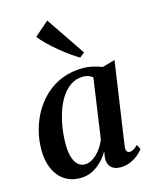

<svg xmlns="http://www.w3.org/2000/svg" viewBox="-125 -917 803 1010"><g transform="rotate(-15 277.0 -412.0)"><path d="M454 -92.5Q451 -71.5 456.8 -63.5Q462.5 -55.5 472.5 -55.5Q481.5 -55.5 492.5 -61.5Q503.5 -67.5 517.5 -81L530.5 -55.5Q523 -45 505.5 -29.2Q488 -13.5 462.2 -1.5Q436.5 10.5 404 10.5Q370.5 10.5 353.2 -8Q336 -26.5 337.5 -58.5L342.5 -93Q328.5 -68 305.8 -44Q283 -20 253 -4.8Q223 10.5 186.5 10.5Q136.5 10.5 100.2 -14Q64 -38.5 44.8 -82.5Q25.5 -126.5 25.5 -185.5Q25.5 -238 39 -290Q52.5 -342 79 -388Q105.5 -434 144.5 -469.5Q183.5 -505 234.2 -525Q285 -545 347 -545Q374.5 -545 401.8 -538.8Q429 -532.5 450.5 -523.5L519.5 -543ZM388.5 -483Q380.5 -491 367.8 -496.2Q355 -501.5 338 -501.5Q299.5 -501.5 270 -482Q240.5 -462.5 219 -429.8Q197.5 -397 183.8 -355.5Q170 -314 163.2 -269.5Q156.5 -225 156.5 -183Q156.5 -138 165.8 -109.2Q175 -80.5 191 -66.8Q207 -53 228 -53Q245.5 -53 262.2 -61.5Q279 -70 294 -84.5Q309 -99 321 -117.5Q333 -136 341.5 -156.5ZM349 -602Q329 -613 301.8 -632.5Q274.5 -652 245.8 -675.8Q217 -699.5 192.5 -723.5Q168 -747.5 153.5 -767.5L231.5 -835L375 -623Z"/></g></svg>

Font: Merriweather 72pt SemiBold
Style: Italic
Weight: 600
Italic angle: -7.8°
Version: Version 2.101